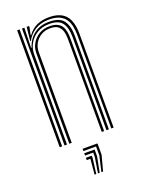

<svg xmlns="http://www.w3.org/2000/svg" viewBox="-149 -676 688 926"><g transform="rotate(-20 195.0 -212.5)"><path d="M322.8 0V-479.5Q322.8 -502.8 318.6 -523.8Q314.5 -544.8 303.5 -561.1Q292.5 -577.5 272.2 -587Q252 -596.5 219.5 -596.5Q177.5 -596.5 147.9 -578Q118.2 -559.5 102.5 -528.8H99.5L106.8 -600H119V-592.5L111 -555.5H113.8Q133.2 -582.5 160.6 -594.8Q188 -607 222.2 -607Q250.5 -607 270.2 -600.2Q290 -593.5 302.6 -581.4Q315.2 -569.2 322.2 -553.2Q329.2 -537.2 332 -518.8Q334.8 -500.2 334.8 -480.5V0ZM58 0V-600H70.5V0ZM107.2 0V-465.5Q107.2 -490.8 119.9 -513.5Q132.5 -536.2 155.9 -550.8Q179.2 -565.2 211.2 -565.2Q234.2 -565.2 249 -558.4Q263.8 -551.5 271.8 -539.4Q279.8 -527.2 282.9 -511.2Q286 -495.2 286 -477V0H273.8V-476.8Q273.8 -499.2 268.6 -516.9Q263.5 -534.5 249.8 -544.8Q236 -555 210 -555Q184 -555 163.6 -542.8Q143.2 -530.5 131.6 -510.4Q120 -490.2 120 -466L119.8 0ZM82.8 0V-600H95L92.2 -498H95.2Q107.5 -538.5 138.8 -562.5Q170 -586.5 216.2 -586.2Q271 -586 290.8 -557.4Q310.5 -528.8 310.5 -479V0H298V-478.2Q298 -525 280 -550.5Q262 -576 213.8 -576Q176.8 -576 150.4 -559.8Q124 -543.5 109.8 -518.1Q95.5 -492.8 95.5 -465V0ZM205.8 181.8 224 102.8V56.5H159.2V45H235.5V102.8L214.5 181.8ZM170.8 181.8 178 102.8H159.2V91.2H189.5V102.8L179.5 181.8ZM188.2 181.8 201 102.8V79.5H159.2V68H212.5V102.8L197 181.8Z"/></g></svg>

Font: Big Shoulders Inline Text Thin Light
Style: Regular
Weight: 300
Version: Version 2.002